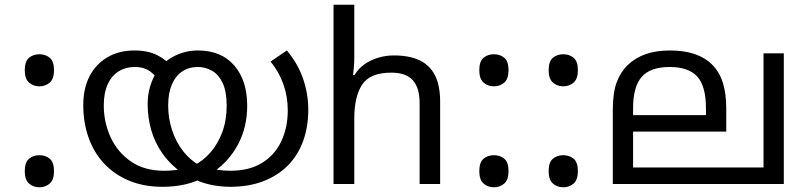

<svg xmlns="http://www.w3.org/2000/svg" viewBox="-20 -780 3414 814"><path d="M147 -414Q121 -414 103 -430Q85 -446 85 -482Q85 -520 103 -535Q121 -550 147 -550Q173 -550 191 -535Q209 -520 209 -482Q209 -446 191 -430Q173 -414 147 -414ZM147 14Q121 14 103 -2Q85 -18 85 -54Q85 -92 103 -107Q121 -122 147 -122Q173 -122 191 -107Q209 -92 209 -54Q209 -18 191 -2Q173 14 147 14Z M955 12Q915 12 872 3Q829 -6 787 -29Q781 -32 771.5 -36Q762 -40 757 -43Q702 -82 669 -129Q636 -176 621 -229Q606 -282 606 -338Q606 -378 616 -412Q626 -446 643 -473L650 -484Q670 -511 696.5 -529Q723 -547 754 -556.5Q785 -566 819 -566Q918 -566 973 -502.5Q1028 -439 1028 -332Q1028 -242 990 -169.5Q952 -97 887 -53Q879 -47 871.5 -42.5Q864 -38 854 -33Q812 -9 766 1.5Q720 12 670 12Q590 12 527.5 -14Q465 -40 421.5 -86.5Q378 -133 355.5 -196.5Q333 -260 333 -335Q333 -405 359.5 -456.5Q386 -508 435 -537Q484 -566 550 -566Q608 -566 648 -545.5Q688 -525 715 -490L656 -431Q643 -457 617.5 -476.5Q592 -496 551 -496Q513 -496 483.5 -478Q454 -460 437 -423.5Q420 -387 420 -333Q420 -261 449 -198Q478 -135 535 -95.5Q592 -56 677 -56Q698 -56 720 -58.5Q742 -61 763 -66Q774 -70 786 -74Q798 -78 808 -82Q843 -100 873 -134.5Q903 -169 922 -219Q941 -269 941 -332Q941 -392 924 -428Q907 -464 879 -480Q851 -496 819 -496Q781 -496 752.5 -477Q724 -458 708.5 -421.5Q693 -385 693 -332Q693 -279 709.5 -228.5Q726 -178 756.5 -139Q787 -100 828 -78Q838 -74 846 -73.5Q854 -73 864 -69Q881 -64 905 -60Q929 -56 955 -56Q1038 -56 1092 -90Q1146 -124 1173 -182Q1200 -240 1200 -312Q1200 -371 1181 -424Q1162 -477 1127 -519L1196 -566Q1242 -512 1264.5 -447.5Q1287 -383 1287 -314Q1287 -243 1265.5 -183Q1244 -123 1201.5 -79.5Q1159 -36 1097 -12Q1035 12 955 12Z M1482 -537Q1482 -518 1480.5 -498Q1479 -478 1477 -462H1483Q1500 -490 1526 -508Q1552 -526 1584 -535.5Q1616 -545 1650 -545Q1715 -545 1758.5 -524.5Q1802 -504 1824 -461Q1846 -418 1846 -349V0H1759V-343Q1759 -408 1730 -440Q1701 -472 1639 -472Q1549 -472 1515.5 -421.5Q1482 -371 1482 -277V0H1394V-760H1482Z M2074 -414Q2048 -414 2030 -430Q2012 -446 2012 -482Q2012 -520 2030 -535Q2048 -550 2074 -550Q2100 -550 2118 -535Q2136 -520 2136 -482Q2136 -446 2118 -430Q2100 -414 2074 -414ZM2074 14Q2048 14 2030 -2Q2012 -18 2012 -54Q2012 -92 2030 -107Q2048 -122 2074 -122Q2100 -122 2118 -107Q2136 -92 2136 -54Q2136 -18 2118 -2Q2100 14 2074 14Z M2368 -414Q2342 -414 2324 -430Q2306 -446 2306 -482Q2306 -520 2324 -535Q2342 -550 2368 -550Q2394 -550 2412 -535Q2430 -520 2430 -482Q2430 -446 2412 -430Q2394 -414 2368 -414ZM2368 14Q2342 14 2324 -2Q2306 -18 2306 -54Q2306 -92 2324 -107Q2342 -122 2368 -122Q2394 -122 2412 -107Q2430 -92 2430 -54Q2430 -18 2412 -2Q2394 14 2368 14Z M3303 -554V0H2578V-313Q2578 -387 2594.5 -431Q2611 -475 2641 -504Q2673 -535 2717.5 -550.5Q2762 -566 2820 -566Q2880 -566 2924.5 -551Q2969 -536 2998 -507Q3030 -476 3044.5 -429.5Q3059 -383 3059 -322V-222H2664V-70H3217V-554ZM2819 -496Q2738 -496 2701 -454.5Q2664 -413 2664 -321V-292H2973V-320Q2973 -415 2936 -455.5Q2899 -496 2819 -496Z"/></svg>

Font: hexmalayalam15
Style: Book
Weight: 400
Designer: Jelle Bosma - Monotype Design Team
Foundry: Monotype Imaging Inc.
Version: Version 2.003